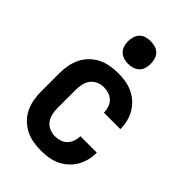

<svg xmlns="http://www.w3.org/2000/svg" viewBox="-228 -857 957 957"><g transform="rotate(45 250.0 -378.5)"><path d="M247 8Q274 8 300 4Q326 0 350 -11Q374 -22 393.5 -39.5Q413 -57 426.5 -79.5Q440 -102 446.5 -128Q453 -154 453 -180Q453 -181 453 -181.5Q453 -182 453 -182H337Q337 -182 337 -181.5Q337 -181 337 -181Q337 -163 331 -146Q325 -129 312.5 -116Q300 -103 282.5 -97.5Q265 -92 247 -92Q228 -92 209 -100Q190 -108 178 -124Q166 -140 161.5 -160Q157 -180 157 -200V-330Q157 -350 161.5 -370Q166 -390 178 -406Q190 -422 209 -430Q228 -438 247 -438Q265 -438 282.5 -432.5Q300 -427 312.5 -414.5Q325 -402 331 -384.5Q337 -367 337 -349Q337 -349 337 -348.5Q337 -348 337 -348H453Q453 -349 453 -349.5Q453 -350 453 -350Q453 -376 446.5 -402Q440 -428 426.5 -450.5Q413 -473 393.5 -490.5Q374 -508 350 -519Q326 -530 300 -534Q274 -538 247 -538Q220 -538 192 -533Q164 -528 139.5 -515.5Q115 -503 95 -483Q75 -463 63 -438Q51 -413 46 -385.5Q41 -358 41 -330V-200Q41 -172 46 -144.5Q51 -117 63 -92Q75 -67 95 -47Q115 -27 139.5 -14.5Q164 -2 192 3Q220 8 247 8ZM250 -605Q266 -605 282 -610Q298 -615 309.5 -626Q321 -637 325.5 -653Q330 -669 330 -685Q330 -701 325.5 -717Q321 -733 309.5 -744.5Q298 -756 282 -760.5Q266 -765 250 -765Q234 -765 218 -760.5Q202 -756 191 -744.5Q180 -733 175 -717Q170 -701 170 -685Q170 -669 175 -653Q180 -637 191 -626Q202 -615 218 -610Q234 -605 250 -605Z"/></g></svg>

Font: Iosevka SS09
Style: Bold
Weight: 700
Monospace: yes
Designer: Belleve Invis
Foundry: Belleve Invis
Version: Version 5.2.1; ttfautohint (v1.8.3)